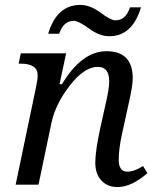

<svg xmlns="http://www.w3.org/2000/svg" viewBox="-20 -754 639 784"><path d="M137.2 0H43.9L127.9 -401.9Q133.8 -429.7 133.8 -446.8Q133.8 -494.1 64 -494.1H56.2L64.9 -536.1H250L223.1 -410.2H232.9Q314 -544.9 415 -544.9Q522 -544.9 522 -434.1Q522 -402.3 503.9 -324.2L478 -206.1Q464.8 -146 464.8 -101.1Q464.8 -53.2 500 -53.2Q528.8 -53.2 564 -76.2L582 -46.9Q516.6 9.8 460 9.8Q418.5 9.8 393.8 -17.1Q369.1 -43.9 369.1 -89.8Q369.1 -135.7 388.2 -225.1L411.1 -328.6Q425.8 -389.2 425.8 -421.9Q425.8 -481 379.9 -481Q324.2 -481 265.9 -405.8Q207.5 -330.6 190.9 -255.9ZM510.7 -724.1H555.7Q520.5 -606 425.8 -606Q386.2 -606 343.3 -637.7Q299.8 -668.9 281.7 -668.9Q238.8 -668.9 221.7 -616.2H176.8Q211.9 -733.9 307.6 -733.9Q347.7 -733.9 390.1 -702.6Q432.6 -670.9 450.7 -670.9Q494.1 -670.9 510.7 -724.1Z"/></svg>

Font: Droid Serif
Style: Italic
Weight: 400
Italic angle: -12°
Designer: Monotype Design team
Foundry: Monotype Imaging Inc.
Version: Version 1.03